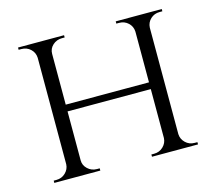

<svg xmlns="http://www.w3.org/2000/svg" viewBox="-89 -711 925 822"><g transform="rotate(-15 373.0 -300.0)"><path d="M622 -600V0H558V-600ZM189 -600V0H125V-600ZM568 -311V-281H178V-311ZM128 -64V0H55V-10Q55 -10 61 -10Q67 -10 67 -10Q91 -10 107.5 -26Q124 -42 125 -64ZM186 -64H189Q189 -42 206 -26Q223 -10 247 -10Q247 -10 253 -10Q259 -10 259 -10V0H186ZM186 -536V-600H259V-590Q259 -590 253 -590Q247 -590 247 -590Q223 -590 206 -574.5Q189 -559 189 -536ZM128 -536H125Q124 -559 107.5 -574.5Q91 -590 67 -590Q67 -590 61 -590Q55 -590 55 -590V-600H128ZM561 -64V0H488V-10Q488 -10 494 -10Q500 -10 500 -10Q524 -10 540.5 -26Q557 -42 558 -64ZM619 -64H622Q623 -42 639.5 -26Q656 -10 680 -10Q680 -10 686 -10Q692 -10 692 -10V0H619ZM619 -536V-600H692V-590Q692 -590 686 -590Q680 -590 680 -590Q656 -590 639.5 -574.5Q623 -559 622 -536ZM561 -536H558Q557 -559 540.5 -574.5Q524 -590 500 -590Q500 -590 494 -590Q488 -590 488 -590V-600H561Z"/></g></svg>

Font: Cinzel
Style: Regular
Weight: 400
Designer: Natanael Gama
Version: Version 2.000